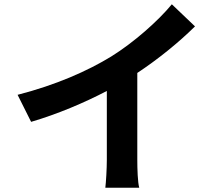

<svg xmlns="http://www.w3.org/2000/svg" viewBox="-20 -831 1040 895"><path d="M62 -389 125 -263C248 -299 375 -353 478 -407V-87C478 -43 474 20 471 44H629C622 19 620 -43 620 -87V-491C717 -555 813 -633 889 -708L781 -811C716 -732 602 -632 499 -568C388 -500 241 -435 62 -389Z"/></svg>

Font: Noto Sans TC
Style: Bold
Weight: 700
Designer: Ryoko NISHIZUKA 西塚涼子 (kana, bopomofo & ideographs); Paul D. Hunt (Latin, Greek & Cyrillic); Sandoll Communications 산돌커뮤니
Foundry: Adobe
Version: Version 2.004;hotconv 1.0.118;makeotfexe 2.5.65603